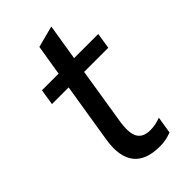

<svg xmlns="http://www.w3.org/2000/svg" viewBox="-211 -726 798 798"><g transform="rotate(-45 188.5 -327.0)"><path d="M229 9Q146 9 111.5 -35.5Q77 -80 90 -166L133 -433H35L46 -503H144L166 -638L261 -663L235 -503H377L366 -433H224L183 -176Q175 -118 191 -92.5Q207 -67 247 -67Q266 -67 281 -70.5Q296 -74 309 -79L297 -4Q281 2 264.5 5.5Q248 9 229 9Z"/></g></svg>

Font: Mulish ExtraLight Medium
Style: Italic
Weight: 500
Italic angle: -9°
Version: Version 3.603